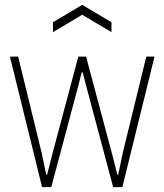

<svg xmlns="http://www.w3.org/2000/svg" viewBox="-20 -774 680 794"><path d="M22 -536V-540H55L153 -139L171 -52H175L197 -139L304 -540H336L443 -139L465 -52H469L487 -139L585 -540H618V-536L486 0H448L336 -420L322 -475H318L304 -420L192 0H154ZM199 -682 320 -754 441 -682V-641L320 -713L199 -641Z"/></svg>

Font: Encode Sans Compressed
Style: Thin
Weight: 100
Designer: Pablo Impallari, Andres Torresi
Foundry: Pablo Impallari, Andres Torresi
Version: Version 1.000; ttfautohint (v1.00) -l 8 -r 50 -G 200 -x 14 -